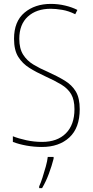

<svg xmlns="http://www.w3.org/2000/svg" viewBox="-20 -744 475 985"><path d="M389 -184Q389 -88 336 -39Q283 10 195 10Q155 10 116 3Q77 -4 46 -16V-45Q76 -33 115.5 -24.5Q155 -16 196 -16Q274 -16 318 -60Q362 -104 362 -184Q362 -232 345 -261Q328 -290 294 -310.5Q260 -331 211 -353Q167 -373 131 -395.5Q95 -418 73.5 -452.5Q52 -487 52 -545Q52 -634 105.5 -679Q159 -724 241 -724Q278 -724 314 -715.5Q350 -707 377 -693L366 -671Q332 -688 299 -693.5Q266 -699 240 -699Q167 -699 123 -659Q79 -619 79 -545Q79 -495 98.5 -464Q118 -433 151 -413Q184 -393 224 -376Q275 -353 312 -330.5Q349 -308 369 -274.5Q389 -241 389 -184ZM255 70Q246 106 231 146.5Q216 187 196 221H181V212Q189 195 198 167Q207 139 215 110Q223 81 225 61H255Z"/></svg>

Font: Noto Sans Tamil Condensed Thin
Style: Regular
Weight: 100
Width: 3
Designer: Jelle Bosma - Monotype Design Team
Foundry: Monotype Imaging Inc.
Version: Version 2.004; ttfautohint (v1.8.4.7-5d5b)